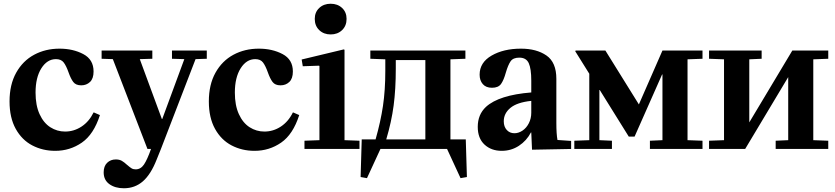

<svg xmlns="http://www.w3.org/2000/svg" viewBox="-20 -796 4464 1026"><path d="M298 -536Q370 -536 425 -507Q480 -478 480 -414Q480 -376 461 -358Q442 -340 414 -340Q385 -340 371.5 -358Q358 -376 346 -410Q334 -444 320.5 -462Q307 -480 279 -480Q232 -480 201 -431Q170 -382 170 -301Q170 -233 191.5 -186Q213 -139 249 -116Q285 -93 328 -93Q375 -93 415.5 -119.5Q456 -146 480 -195H482L514 -181Q481 -78 417.5 -34Q354 10 275 10Q208 10 152.5 -19Q97 -48 64 -107.5Q31 -167 31 -254Q31 -344 66.5 -407.5Q102 -471 162.5 -503.5Q223 -536 298 -536Z M599 56Q618 56 631 63.5Q644 71 659 85Q674 98 683 103.5Q692 109 705 109Q732 109 749.5 83Q767 57 787 0H768L583 -480L523 -482V-526H794V-482L727 -480L845 -160H847L965 -480L899 -482V-526H1085V-482L1025 -480L840 0L817 57Q786 136 743.5 173Q701 210 642 210Q595 210 564.5 188Q534 166 534 125Q534 92 552.5 74Q571 56 599 56Z M1363 -536Q1435 -536 1490 -507Q1545 -478 1545 -414Q1545 -376 1526 -358Q1507 -340 1479 -340Q1450 -340 1436.5 -358Q1423 -376 1411 -410Q1399 -444 1385.5 -462Q1372 -480 1344 -480Q1297 -480 1266 -431Q1235 -382 1235 -301Q1235 -233 1256.5 -186Q1278 -139 1314 -116Q1350 -93 1393 -93Q1440 -93 1480.5 -119.5Q1521 -146 1545 -195H1547L1579 -181Q1546 -78 1482.5 -34Q1419 10 1340 10Q1273 10 1217.5 -19Q1162 -48 1129 -107.5Q1096 -167 1096 -254Q1096 -344 1131.5 -407.5Q1167 -471 1227.5 -503.5Q1288 -536 1363 -536Z M1817 -532 1821 -530V-47L1901 -44V0H1607V-44L1687 -47V-443L1685 -445L1598 -442L1592 -478ZM1662 -695Q1662 -731 1686 -753.5Q1710 -776 1747 -776Q1784 -776 1808 -753.5Q1832 -731 1832 -695Q1832 -658 1808 -635Q1784 -612 1747 -612Q1710 -612 1686 -635Q1662 -658 1662 -695Z M1941 156 1907 150 1913 -51H1987Q2014 -146 2026.5 -230Q2039 -314 2039 -417V-479L1959 -482V-526H2467V-482L2387 -479V-51H2469L2475 150L2441 156L2369 0H2013ZM2253 -51V-475H2095V-429Q2095 -319 2083.5 -232Q2072 -145 2044 -51Z M2577 -225Q2646 -288 2819 -302V-365Q2819 -429 2805.5 -458.5Q2792 -488 2755 -488Q2722 -488 2708.5 -468.5Q2695 -449 2683 -408Q2672 -368 2657.5 -347.5Q2643 -327 2609 -327Q2577 -327 2560 -346.5Q2543 -366 2543 -397Q2543 -462 2607 -499Q2671 -536 2764 -536Q2847 -536 2900 -499.5Q2953 -463 2953 -375V-139Q2953 -80 2959 -48L3032 -43V0L2823 4L2819 -88H2817Q2794 -44 2753 -17Q2712 10 2661 10Q2605 10 2569 -23.5Q2533 -57 2533 -118Q2533 -184 2577 -225ZM2729 -84Q2751 -84 2772 -98Q2793 -112 2806 -137.5Q2819 -163 2819 -194V-257Q2743 -249 2707.5 -219.5Q2672 -190 2672 -148Q2672 -119 2688 -101.5Q2704 -84 2729 -84Z M3049 -44 3129 -47V-402L3054 -522L3056 -526H3215L3394 -238L3520 -526H3734V-482L3654 -479V-47L3734 -44V0H3453V-44L3520 -47V-398H3518L3371 -66H3340L3185 -315H3183V-47L3250 -44V0H3049Z M3849 -47V-479L3769 -482V-526H4050V-482L3984 -479V-142L4214 -526H4406V-482L4326 -479V-47L4406 -44V0H4125V-44L4192 -47V-384L3962 0H3769V-44Z"/></svg>

Font: Minipax
Style: Bold
Weight: 600
Designer: Raphaël Ronot, Igor Stepanchenko (Cyrillic)
Foundry: steppetype
Version: Version 1.002